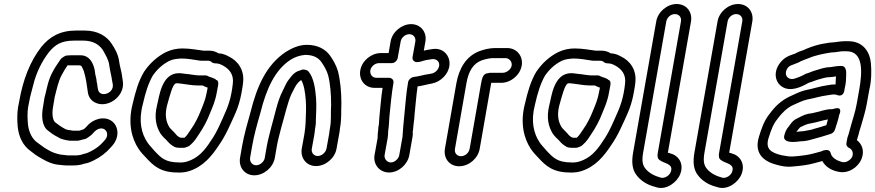

<svg xmlns="http://www.w3.org/2000/svg" viewBox="-20 -790 4354 955"><path d="M145 -366C161 -432 190 -487 223 -530C254 -568 285 -588 349 -588H394C443 -588 473 -568 491 -542C505 -517 520 -493 523 -468C527 -438 534 -415 537 -392L541 -370C548 -324 474 -301 467 -347L464 -365C464 -376 461 -380 461 -382C460 -400 456 -410 454 -420C452 -430 452 -441 449 -450L446 -460C440 -478 424 -515 381 -515H336C329 -515 322 -515 315 -514C308 -514 304 -512 299 -509C293 -505 284 -500 280 -493C268 -475 252 -453 241 -431C219 -391 213 -348 203 -310C203 -309 202 -308 202 -308L194 -259C186 -216 187 -165 218 -141L239 -125C255 -114 265 -110 279 -102C280 -101 282 -100 283 -100L296 -96C300 -95 305 -94 309 -93L321 -91C326 -90 330 -90 334 -90H364C375 -90 389 -96 395 -97C401 -97 405 -99 409 -101L420 -108C435 -117 444 -129 449 -134C461 -147 484 -159 502 -145C515 -135 518 -113 503 -95L495 -86C477 -65 458 -51 431 -37C413 -28 405 -26 392 -23C379 -18 367 -17 351 -17H321C315 -17 308 -18 301 -19L282 -21C260 -25 241 -32 225 -41L211 -49C199 -55 179 -72 167 -80C140 -98 123 -133 119 -172C117 -198 115 -229 120 -258L125 -283C130 -314 138 -336 145 -366ZM373 -140H343C342 -140 340 -141 338 -141L325 -143L317 -144L307 -147C294 -154 286 -158 274 -167L254 -182C243 -192 237 -221 244 -259L252 -307C262 -346 271 -388 286 -415C295 -433 304 -447 316 -465H327H372C389 -465 387 -457 397 -436C408 -401 412 -365 417 -331C420 -309 432 -291 451 -281C513 -247 603 -310 591 -386L588 -406C585 -434 576 -459 573 -482C569 -520 549 -552 535 -573C511 -610 466 -638 402 -638H357C279 -638 226 -607 185 -556C129 -484 94 -393 75 -283L70 -258C64 -221 66 -187 68 -160C73 -111 93 -66 133 -38C146 -27 166 -13 181 -5L195 3C214 14 240 26 267 29L286 31C293 32 304 33 312 33H342C362 33 380 31 400 24C416 22 432 15 448 7C480 -9 508 -30 532 -58L540 -67C577 -111 568 -164 537 -187C500 -215 443 -199 413 -163C402 -151 402 -151 394 -146C387 -145 379 -140 373 -140Z M1017 -410C1013 -413 1007 -415 1003 -415H970C951 -415 926 -421 900 -423C888 -424 883 -426 874 -426H870C782 -426 772 -306 761 -266C746 -205 757 -160 778 -126C789 -110 800 -101 808 -93C820 -79 830 -69 847 -60C852 -57 861 -55 868 -55H895C898 -55 901 -56 904 -57L915 -61C920 -63 926 -67 929 -71C948 -87 960 -108 970 -123C992 -155 1012 -193 1025 -228C1037 -257 1051 -288 1058 -329L1065 -366C1069 -391 1056 -392 1056 -392C1048 -402 1021 -407 1017 -410ZM1013 -354 1008 -329C1002 -295 991 -270 978 -238C966 -207 948 -172 930 -147C917 -128 911 -117 898 -105H879C866 -108 858 -118 849 -129C837 -142 828 -149 822 -158C807 -183 799 -215 810 -262C826 -320 839 -370 854 -375C855 -375 858 -376 861 -376H863C869 -375 879 -374 888 -373C908 -371 934 -365 961 -365H987C996 -360 1007 -356 1013 -354ZM1049 -475C1066 -475 1076 -471 1089 -464C1120 -447 1144 -420 1138 -374C1137 -365 1136 -357 1135 -350L1131 -327C1126 -298 1115 -264 1105 -241C1081 -186 1059 -132 1029 -90C996 -38 963 -3 912 13C902 16 890 19 872 18C802 18 781 -5 748 -40C734 -57 722 -68 713 -82C684 -125 668 -187 690 -270C703 -328 718 -376 740 -414C763 -447 789 -470 822 -487C839 -495 854 -497 880 -499C910 -499 941 -494 970 -489C975 -488 978 -488 983 -488H1013C1022 -488 1028 -486 1034 -480C1038 -477 1044 -475 1049 -475ZM888 -549C860 -549 834 -544 806 -531C762 -509 725 -475 698 -435C698 -435 697 -435 697 -434C669 -387 654 -335 640 -274C615 -178 635 -101 669 -50C682 -30 696 -17 708 -4C742 33 778 68 863 68C883 69 902 67 921 61C990 39 1033 -13 1069 -68C1103 -116 1127 -174 1151 -227C1164 -256 1175 -293 1181 -327L1185 -350C1187 -359 1188 -369 1189 -378C1197 -443 1162 -488 1118 -509C1105 -516 1089 -524 1066 -525C1054 -533 1038 -538 1022 -538H992C960 -542 926 -549 888 -549Z M1617 -123 1604 -51C1600 -31 1580 -14 1560 -14C1541 -14 1527 -31 1531 -51L1544 -123C1545 -130 1546 -140 1547 -148C1549 -162 1552 -174 1551 -188C1552 -223 1555 -266 1552 -302C1548 -350 1541 -403 1514 -435C1508 -442 1496 -444 1487 -444C1481 -444 1476 -441 1471 -439C1443 -433 1426 -406 1421 -400C1416 -394 1409 -385 1404 -375L1385 -336C1359 -286 1345 -210 1329 -156C1322 -128 1312 -91 1307 -63L1297 -5C1294 15 1273 32 1254 32C1235 32 1221 15 1224 -5L1234 -63C1244 -120 1258 -169 1275 -228C1306 -353 1349 -442 1424 -492C1446 -506 1471 -515 1498 -517C1540 -517 1564 -502 1579 -481C1593 -460 1605 -440 1612 -416C1623 -374 1627 -320 1627 -269C1624 -220 1629 -195 1621 -151C1619 -141 1618 -131 1617 -123ZM1494 -123 1481 -51C1473 -4 1504 36 1552 36C1599 36 1646 -3 1654 -51L1667 -123C1669 -132 1670 -140 1671 -152C1680 -202 1676 -234 1678 -276V-277C1678 -333 1673 -388 1661 -436C1651 -468 1638 -490 1622 -513C1599 -545 1561 -567 1506 -567C1466 -567 1429 -549 1402 -532C1304 -467 1258 -360 1226 -232C1210 -175 1195 -123 1184 -63L1174 -5C1166 42 1197 82 1245 82C1293 82 1339 42 1347 -5L1357 -63C1361 -87 1371 -125 1378 -152C1394 -206 1410 -279 1429 -321L1448 -358C1458 -374 1462 -380 1478 -392C1492 -369 1498 -331 1501 -290C1504 -258 1501 -213 1500 -178C1499 -162 1497 -139 1494 -123Z M1982 -109 1966 -19C1963 0 1943 18 1924 18C1905 18 1890 0 1893 -19L1908 -102C1911 -120 1910 -132 1911 -140C1915 -161 1915 -192 1917 -211C1923 -269 1927 -319 1937 -378C1940 -393 1927 -403 1916 -403H1852C1832 -403 1819 -420 1822 -440C1825 -459 1845 -476 1865 -476H1929C1944 -476 1956 -490 1958 -501L1973 -584C1976 -603 1996 -620 2016 -620C2036 -620 2049 -603 2046 -584L2032 -506C2029 -491 2042 -481 2053 -481C2068 -481 2080 -486 2087 -488C2098 -491 2107 -493 2118 -494L2130 -496C2141 -497 2149 -494 2155 -489C2178 -469 2157 -429 2126 -424L2116 -422C2081 -417 2069 -411 2037 -407C2024 -405 2012 -393 2010 -382C1999 -321 1997 -269 1991 -216C1987 -178 1984 -143 1982 -109ZM2033 -136C2036 -151 2036 -166 2037 -171C2040 -189 2041 -205 2042 -220C2047 -268 2050 -310 2057 -360C2079 -363 2099 -369 2115 -372L2126 -374C2149 -378 2171 -390 2188 -408C2247 -471 2206 -558 2131 -546L2119 -544C2110 -543 2100 -541 2088 -538L2096 -584C2104 -631 2072 -670 2025 -670C1978 -670 1931 -631 1923 -584L1913 -526H1874C1827 -526 1780 -488 1772 -440C1764 -393 1795 -353 1843 -353H1883C1875 -302 1872 -255 1867 -207C1865 -189 1866 -178 1864 -168C1862 -159 1861 -151 1861 -142C1858 -125 1859 -109 1858 -102L1843 -19C1835 28 1868 68 1915 68C1963 68 2008 28 2016 -19L2032 -110C2034 -121 2033 -133 2033 -136Z M2316 -50C2312 -29 2293 -13 2273 -13C2253 -13 2239 -29 2243 -50L2300 -376C2311 -440 2336 -474 2374 -489C2390 -495 2416 -501 2432 -501H2494C2513 -501 2528 -483 2525 -464C2522 -445 2500 -428 2481 -428H2419C2415 -428 2412 -427 2408 -426C2383 -425 2378 -402 2373 -376ZM2366 -50 2423 -376C2423 -377 2424 -377 2424 -378H2473C2520 -378 2567 -416 2575 -464C2583 -511 2550 -551 2503 -551H2441C2414 -551 2384 -543 2363 -535C2297 -509 2263 -448 2250 -376L2193 -50C2185 -2 2216 37 2264 37C2312 37 2358 -2 2366 -50Z M2968 -410C2964 -413 2958 -415 2954 -415H2921C2902 -415 2877 -421 2851 -423C2839 -424 2834 -426 2825 -426H2821C2733 -426 2723 -306 2712 -266C2697 -205 2708 -160 2729 -126C2740 -110 2751 -101 2759 -93C2771 -79 2781 -69 2798 -60C2803 -57 2812 -55 2819 -55H2846C2849 -55 2852 -56 2855 -57L2866 -61C2871 -63 2877 -67 2880 -71C2899 -87 2911 -108 2921 -123C2943 -155 2963 -193 2976 -228C2988 -257 3002 -288 3009 -329L3016 -366C3020 -391 3007 -392 3007 -392C2999 -402 2972 -407 2968 -410ZM2964 -354 2959 -329C2953 -295 2942 -270 2929 -238C2917 -207 2899 -172 2881 -147C2868 -128 2862 -117 2849 -105H2830C2817 -108 2809 -118 2800 -129C2788 -142 2779 -149 2773 -158C2758 -183 2750 -215 2761 -262C2777 -320 2790 -370 2805 -375C2806 -375 2809 -376 2812 -376H2814C2820 -375 2830 -374 2839 -373C2859 -371 2885 -365 2912 -365H2938C2947 -360 2958 -356 2964 -354ZM3000 -475C3017 -475 3027 -471 3040 -464C3071 -447 3095 -420 3089 -374C3088 -365 3087 -357 3086 -350L3082 -327C3077 -298 3066 -264 3056 -241C3032 -186 3010 -132 2980 -90C2947 -38 2914 -3 2863 13C2853 16 2841 19 2823 18C2753 18 2732 -5 2699 -40C2685 -57 2673 -68 2664 -82C2635 -125 2619 -187 2641 -270C2654 -328 2669 -376 2691 -414C2714 -447 2740 -470 2773 -487C2790 -495 2805 -497 2831 -499C2861 -499 2892 -494 2921 -489C2926 -488 2929 -488 2934 -488H2964C2973 -488 2979 -486 2985 -480C2989 -477 2995 -475 3000 -475ZM2839 -549C2811 -549 2785 -544 2757 -531C2713 -509 2676 -475 2649 -435C2649 -435 2648 -435 2648 -434C2620 -387 2605 -335 2591 -274C2566 -178 2586 -101 2620 -50C2633 -30 2647 -17 2659 -4C2693 33 2729 68 2814 68C2834 69 2853 67 2872 61C2941 39 2984 -13 3020 -68C3054 -116 3078 -174 3102 -227C3115 -256 3126 -293 3132 -327L3136 -350C3138 -359 3139 -369 3140 -378C3148 -443 3113 -488 3069 -509C3056 -516 3040 -524 3017 -525C3005 -533 2989 -538 2973 -538H2943C2911 -542 2877 -549 2839 -549Z M3294 -683C3298 -704 3317 -720 3337 -720C3357 -720 3371 -704 3367 -683L3252 -31C3249 -13 3250 -1 3261 6C3282 24 3333 23 3316 66C3310 82 3288 98 3268 94L3259 91C3230 83 3204 67 3189 47C3176 30 3172 9 3179 -31ZM3244 -683 3129 -31C3121 15 3124 53 3146 81C3165 107 3197 129 3237 139L3247 142C3295 156 3347 117 3363 77C3384 25 3355 -16 3317 -26C3312 -27 3309 -30 3303 -30H3302V-31L3417 -683C3425 -731 3394 -770 3346 -770C3298 -770 3252 -731 3244 -683Z M3599 -683C3603 -704 3622 -720 3642 -720C3662 -720 3676 -704 3672 -683L3557 -31C3554 -13 3555 -1 3566 6C3587 24 3638 23 3621 66C3615 82 3593 98 3573 94L3564 91C3535 83 3509 67 3494 47C3481 30 3477 9 3484 -31ZM3549 -683 3434 -31C3426 15 3429 53 3451 81C3470 107 3502 129 3542 139L3552 142C3600 156 3652 117 3668 77C3689 25 3660 -16 3622 -26C3617 -27 3614 -30 3608 -30H3607V-31L3722 -683C3730 -731 3699 -770 3651 -770C3603 -770 3557 -731 3549 -683Z M4254 -345 4241 -272C4234 -231 4217 -184 4207 -145L4201 -123C4199 -115 4195 -108 4194 -100L4190 -78C4188 -68 4194 -59 4202 -55C4217 -49 4227 -31 4219 -11C4212 5 4189 21 4169 16C4141 9 4116 -7 4112 -28C4110 -38 4102 -44 4092 -44C4076 -44 4065 -37 4065 -37L4028 -27C4000 -19 3965 -15 3929 -12C3908 -10 3888 -14 3867 -18C3814 -31 3786 -49 3803 -104C3816 -146 3828 -176 3847 -198C3847 -199 3848 -200 3848 -200C3869 -228 3895 -254 3924 -267C3949 -278 3972 -290 3995 -295C4033 -302 4062 -312 4095 -316C4107 -318 4118 -320 4123 -320H4129C4133 -320 4137 -320 4142 -318C4142 -318 4173 -302 4180 -341L4181 -348C4189 -378 4188 -400 4189 -420C4190 -439 4186 -462 4166 -462H4163C4138 -462 4129 -458 4110 -456C4082 -456 4055 -445 4040 -441C4021 -436 4007 -429 3998 -426C3993 -425 3989 -424 3986 -422C3971 -413 3949 -404 3929 -398C3894 -391 3877 -423 3898 -452C3907 -464 3913 -464 3941 -475C3946 -477 3950 -478 3955 -481C3965 -487 3975 -490 3987 -495L4003 -501C4035 -515 4076 -523 4114 -529C4136 -529 4159 -535 4172 -535H4191C4276 -535 4269 -430 4254 -345ZM4138 -410C4137 -397 4137 -383 4136 -370H4132C4121 -370 4111 -369 4096 -366C4058 -361 4026 -349 3993 -343C3959 -336 3933 -321 3910 -311C3868 -292 3835 -261 3809 -225C3781 -191 3768 -152 3755 -110C3727 -18 3790 17 3848 31C3867 36 3892 42 3925 38C3961 35 3999 31 4033 21L4070 11C4086 39 4113 57 4149 64C4198 76 4248 43 4265 1C4282 -41 4266 -75 4242 -93C4244 -102 4248 -110 4250 -119L4255 -139C4257 -146 4260 -154 4262 -161C4271 -193 4284 -233 4291 -272L4304 -344C4315 -389 4315 -438 4312 -473C4308 -529 4275 -585 4200 -585H4181C4158 -585 4133 -579 4120 -579C4110 -579 4102 -577 4089 -575C4057 -571 4021 -560 3990 -547L3977 -541C3962 -536 3950 -532 3934 -523C3911 -515 3883 -508 3859 -476C3824 -429 3837 -379 3871 -358C3911 -333 3962 -355 4002 -378C4020 -383 4034 -390 4045 -393C4067 -399 4087 -406 4103 -406C4115 -406 4124 -408 4138 -410ZM4128 -249C4124 -248 4121 -247 4117 -247H4112C4103 -247 4080 -243 4071 -240C4057 -235 4039 -232 4020 -227L4000 -224C3976 -219 3957 -206 3945 -201C3922 -191 3911 -171 3904 -162C3889 -145 3885 -131 3881 -116C3874 -92 3898 -84 3921 -84H3930C3941 -84 3951 -86 3960 -87C3986 -87 4006 -93 4020 -97L4038 -102C4041 -103 4052 -106 4056 -107L4070 -111C4084 -115 4095 -119 4112 -124C4122 -127 4130 -136 4133 -145C4140 -169 4149 -191 4154 -218C4154 -218 4177 -264 4128 -249ZM3941 -134C3947 -141 3957 -155 3960 -157C3976 -165 3992 -172 4001 -174L4021 -178C4044 -182 4069 -191 4098 -196C4095 -187 4094 -178 4090 -167C4081 -164 4074 -163 4064 -159L4050 -155C4046 -154 4039 -152 4032 -150L4016 -145C3997 -142 3980 -137 3968 -137C3959 -137 3952 -135 3941 -134Z"/></svg>

Font: Blanket
Style: BdOutlineObl
Weight: 700
Foundry: Cannot Into Space Fonts
Version: Version 0.9